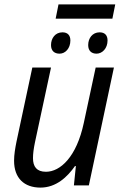

<svg xmlns="http://www.w3.org/2000/svg" viewBox="-20 -843 558 873"><path d="M233 -758H491L504 -823H246ZM251 -599C277 -599 300 -623 300 -659C300 -682 288 -696 264 -696C231 -696 212 -669 212 -638C212 -612 227 -599 251 -599ZM419 -599C445 -599 469 -623 469 -659C469 -682 457 -696 433 -696C400 -696 381 -669 381 -638C381 -612 396 -599 419 -599ZM164 10C235 10 286 -38 321 -88H325L316 0H384L498 -536H415L361 -284C328 -129 254 -62 189 -62C147 -62 130 -85 130 -124C130 -144 133 -167 139 -196L212 -536H127L55 -199C49 -169 44 -140 44 -112C44 -33 90 10 164 10Z"/></svg>

Font: Noto Sans SemiCondensed
Style: Italic
Weight: 400
Width: 4
Italic angle: -12°
Designer: Monotype Design Team
Foundry: Monotype Imaging Inc.
Version: Version 2.013